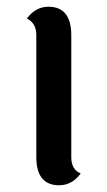

<svg xmlns="http://www.w3.org/2000/svg" viewBox="-20 -542 317 571"><path d="M192 -437V-74Q192 -38 220 -26Q194 9 156 9Q88 9 88 -75V-438Q88 -473 60 -487Q86 -522 124 -522Q192 -522 192 -437Z"/></svg>

Font: Laila Medium
Style: Regular
Weight: 500
Designer: Hitesh Malaviya
Foundry: Indian Type Foundry
Version: Version 1.302;PS 1.0;hotconv 1.0.78;makeotf.lib2.5.61930; tt